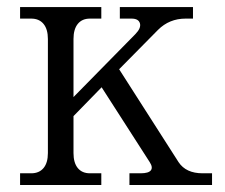

<svg xmlns="http://www.w3.org/2000/svg" viewBox="-20 -526 640 546"><path d="M487.8 -64.9Q508.8 -33.2 556.2 -33.2H583V0H348.1V-33.2H379.9Q402.3 -33.2 408.9 -41.5Q415.5 -49.8 405.8 -64.9L269 -277.8L189 -195.8V-90.8Q189 -63 201.2 -48.1Q213.4 -33.2 235.8 -33.2H268.1V0H37.1V-33.2H68.8Q91.3 -33.2 103.8 -48.1Q116.2 -63 116.2 -90.8V-415Q116.2 -442.9 103.8 -458Q91.3 -473.1 68.8 -473.1H37.1V-505.9H268.1V-473.1H235.8Q213.4 -473.1 201.2 -458Q189 -442.9 189 -415V-250L365.2 -429.2Q381.8 -446.3 377.9 -459.7Q374 -473.1 354 -473.1H320.8V-505.9H528.8V-473.1H507.8Q461.4 -473.1 429.2 -440.9L318.8 -329.1Z"/></svg>

Font: LT Superior Serif
Style: Regular
Weight: 400
Designer: Daniel Lyons
Foundry: LyonsType
Version: Version 2.120;FEAKit 1.0